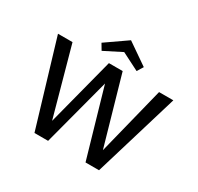

<svg xmlns="http://www.w3.org/2000/svg" viewBox="-178 -1079 1333 1293"><g transform="rotate(30 488.0 -433.0)"><path d="M937 -658 739 0H634L482 -526L343 0H237L40 -658H153L299 -130L436 -658H543L694 -130L826 -658ZM624 -705 488 -774 352 -705 324 -752 488 -866 653 -752Z"/></g></svg>

Font: Ysabeau Semibold
Style: Regular
Weight: 600
Designer: Christian Thalmann (Catharsis Fonts)
Version: Version 0.003